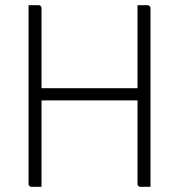

<svg xmlns="http://www.w3.org/2000/svg" viewBox="-20 -720 690 740"><path d="M90 -700Q100 -700 109.5 -700Q119 -700 129 -700Q134 -700 137 -697Q140 -694 140 -689Q140 -603 140 -517Q140 -431 140 -344.5Q140 -258 140 -172Q140 -86 140 0Q130 0 120.5 0Q111 0 101 0Q98 0 95.5 -1.5Q93 -3 91.5 -5.5Q90 -8 90 -11Q90 -109 90 -207.5Q90 -306 90 -404.5Q90 -503 90 -601Q90 -626 90 -650.5Q90 -675 90 -700ZM126 -380H482Q490 -380 498 -380Q506 -380 513 -380L535 -390V-333H137Q134 -333 132 -334Q130 -335 128.5 -336.5Q127 -338 126.5 -340Q126 -342 126 -344ZM560 0Q550 0 540.5 0Q531 0 521 0Q518 0 515.5 -1.5Q513 -3 511.5 -5.5Q510 -8 510 -11Q510 -97 510 -183Q510 -269 510 -355.5Q510 -442 510 -528Q510 -614 510 -700Q520 -700 529.5 -700Q539 -700 549 -700Q551 -700 553 -699Q555 -698 556.5 -696.5Q558 -695 559 -693Q560 -691 560 -689Q560 -616 560 -542Q560 -468 560 -394.5Q560 -321 560 -247.5Q560 -174 560 -100Q560 -75 560 -50Q560 -25 560 0Z"/></svg>

Font: Recursive Light
Style: Regular
Weight: 300
Version: Version 1.085